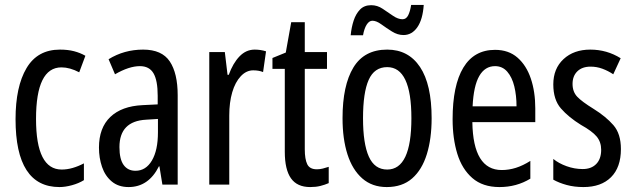

<svg xmlns="http://www.w3.org/2000/svg" viewBox="-20 -748 2568 778"><path d="M221 10Q43 10 43 -265Q43 -397 87.5 -472Q132 -547 223 -547Q255 -547 280 -540.5Q305 -534 326 -522L301 -455Q263 -475 229 -475Q126 -475 126 -266Q126 -61 230 -61Q252 -61 274.5 -67.5Q297 -74 320 -86V-18Q299 -5 271.5 2.5Q244 10 221 10Z M560 -547Q636 -547 668 -499Q700 -451 700 -362V0H638L626 -74H624Q582 10 501 10Q460 10 433 -12.5Q406 -35 393.5 -71.5Q381 -108 381 -150Q381 -230 427 -274Q473 -318 558 -322L619 -325V-360Q619 -422 602 -451Q585 -480 547 -480Q503 -480 446 -447L420 -508Q483 -547 560 -547ZM572 -263Q464 -257 464 -152Q464 -103 481 -79.5Q498 -56 529 -56Q571 -56 595.5 -97.5Q620 -139 620 -212V-266Z M1012 -547Q1036 -547 1058 -540L1046 -456Q1029 -463 1006 -463Q978 -463 955.5 -439Q933 -415 921 -374Q909 -333 909 -280V0H828V-537H891L902 -445H907Q924 -492 950.5 -519.5Q977 -547 1012 -547Z M1264 -62Q1276 -62 1288 -65Q1300 -68 1312 -72V-6Q1296 1 1278 5.5Q1260 10 1237 10Q1184 10 1159 -25.5Q1134 -61 1134 -133V-469H1084V-513L1138 -535L1160 -658H1215V-537H1305V-469H1215V-143Q1215 -103 1225 -82.5Q1235 -62 1264 -62Z M1729 -269Q1729 -186 1709.5 -123Q1690 -60 1650 -25Q1610 10 1547 10Q1488 10 1448 -25Q1408 -60 1388 -122.5Q1368 -185 1368 -269Q1368 -402 1412 -474.5Q1456 -547 1549 -547Q1635 -547 1682 -476.5Q1729 -406 1729 -269ZM1451 -269Q1451 -166 1474.5 -113.5Q1498 -61 1549 -61Q1647 -61 1647 -269Q1647 -476 1549 -476Q1497 -476 1474 -424.5Q1451 -373 1451 -269ZM1401 -605Q1404 -637 1413 -664.5Q1422 -692 1439 -709.5Q1456 -727 1484 -727Q1509 -727 1530.5 -712.5Q1552 -698 1572.5 -684Q1593 -670 1611 -670Q1626 -670 1634 -686Q1642 -702 1646 -728H1697Q1693 -669 1671 -637.5Q1649 -606 1615 -606Q1591 -606 1568 -620.5Q1545 -635 1525 -649.5Q1505 -664 1489 -664Q1476 -664 1466 -648.5Q1456 -633 1451 -605Z M1986 -546Q2041 -546 2077 -514.5Q2113 -483 2131 -429.5Q2149 -376 2149 -309V-253H1894Q1897 -59 2013 -59Q2042 -59 2070.5 -68Q2099 -77 2129 -96V-24Q2073 10 2004 10Q1936 10 1894 -26.5Q1852 -63 1833 -125Q1814 -187 1814 -265Q1814 -402 1857.5 -474Q1901 -546 1986 -546ZM1986 -480Q1945 -480 1922 -440Q1899 -400 1895 -317H2073Q2073 -361 2064 -398Q2055 -435 2035.5 -457.5Q2016 -480 1986 -480Z M2496 -144Q2496 -70 2456 -30Q2416 10 2344 10Q2307 10 2276 1.5Q2245 -7 2222 -20V-104Q2244 -86 2276 -74.5Q2308 -63 2341 -63Q2376 -63 2396 -83.5Q2416 -104 2416 -141Q2416 -173 2397.5 -195Q2379 -217 2334 -242Q2284 -273 2253 -308.5Q2222 -344 2222 -406Q2222 -470 2263.5 -508.5Q2305 -547 2372 -547Q2439 -547 2495 -512L2465 -447Q2444 -461 2421 -469.5Q2398 -478 2373 -478Q2339 -478 2319.5 -459Q2300 -440 2300 -408Q2300 -376 2319 -356Q2338 -336 2385 -307Q2435 -276 2465.5 -241Q2496 -206 2496 -144Z"/></svg>

Font: Noto Sans Kannada ExtraCondensed
Style: Regular
Weight: 400
Width: 2
Designer: Jelle Bosma - Monotype Design Team
Foundry: Monotype Imaging Inc.
Version: Version 2.005; ttfautohint (v1.8.4.7-5d5b)